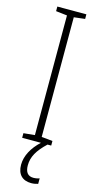

<svg xmlns="http://www.w3.org/2000/svg" viewBox="-141 -753 514 1009"><g transform="rotate(15 116.0 -248.0)"><path d="M103 132C103 86 125 47 175 0H195V-25L135 -31V-682L195 -689V-714H37V-689L98 -682V-31L37 -25V0H139C95 41 68 89 68 138C68 190 96 218 144 218C159 218 172 215 181 212V182C175 185 160 188 148 188C118 188 103 169 103 132Z"/></g></svg>

Font: Noto Sans Telugu ExtraCondensed ExtraLight
Style: Regular
Weight: 200
Width: 2
Designer: Jelle Bosma - Monotype Design Team
Foundry: Monotype Imaging Inc.
Version: Version 2.005